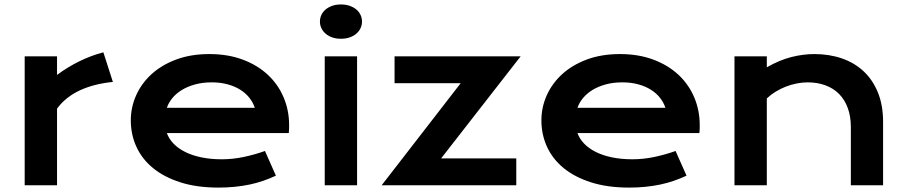

<svg xmlns="http://www.w3.org/2000/svg" viewBox="-20 -828 4053 858"><path d="M90.3 -576.2H234.9V-493.2Q282.7 -528.8 335.9 -554.7Q389.2 -580.6 441.9 -594.2L484.4 -461.9Q400.9 -453.6 337.6 -424.6Q274.4 -395.5 234.9 -342.8V0H90.3Z M564.5 -290Q564.5 -348.6 588.4 -402.1Q612.3 -455.6 657.2 -496.6Q702.1 -537.6 767.3 -562Q832.5 -586.4 915.5 -586.4Q998 -586.4 1064.2 -561.8Q1130.4 -537.1 1176.5 -494.1Q1222.7 -451.2 1247.3 -393.1Q1272 -335 1272 -268.6Q1272 -260.3 1271.7 -250.7Q1271.5 -241.2 1270.5 -233.4H725.6Q734.9 -207.5 755.6 -186Q776.4 -164.6 807.6 -148.9Q838.9 -133.3 879.9 -124.8Q920.9 -116.2 970.7 -116.2Q1020.5 -116.2 1069.8 -126.7Q1119.1 -137.2 1164.1 -153.3L1212.9 -43Q1184.6 -29.8 1155.5 -19.8Q1126.5 -9.8 1095 -3.2Q1063.5 3.4 1029.1 6.8Q994.6 10.3 956.5 10.3Q859.4 10.3 786.1 -13.2Q712.9 -36.6 663.6 -77.1Q614.3 -117.7 589.4 -172.4Q564.5 -227.1 564.5 -290ZM1118.7 -346.2Q1110.8 -370.1 1094.5 -390.9Q1078.1 -411.6 1053.7 -427Q1029.3 -442.4 997.1 -451.2Q964.8 -460 926.3 -460Q885.3 -460 851.6 -450.7Q817.9 -441.4 792.5 -425.8Q767.1 -410.2 750.2 -389.6Q733.4 -369.1 725.6 -346.2Z M1503.4 -654.8Q1481.9 -654.8 1464.6 -660.9Q1447.3 -667 1435.1 -677.5Q1422.9 -688 1416.3 -701.9Q1409.7 -715.8 1409.7 -731.4Q1409.7 -747.6 1416.3 -761.5Q1422.9 -775.4 1435.1 -785.6Q1447.3 -795.9 1464.6 -802Q1481.9 -808.1 1503.4 -808.1Q1525.4 -808.1 1542.7 -802Q1560.1 -795.9 1572.3 -785.6Q1584.5 -775.4 1591.1 -761.5Q1597.7 -747.6 1597.7 -731.4Q1597.7 -715.8 1591.1 -701.9Q1584.5 -688 1572.3 -677.5Q1560.1 -667 1542.7 -660.9Q1525.4 -654.8 1503.4 -654.8ZM1431.2 -576.2H1575.7V0H1431.2Z M2038.6 -456.1H1743.2V-576.2H2306.6L1951.2 -120.1H2287.1V0H1685.5Z M2399.4 -290Q2399.4 -348.6 2423.3 -402.1Q2447.3 -455.6 2492.2 -496.6Q2537.1 -537.6 2602.3 -562Q2667.5 -586.4 2750.5 -586.4Q2833 -586.4 2899.2 -561.8Q2965.3 -537.1 3011.5 -494.1Q3057.6 -451.2 3082.3 -393.1Q3106.9 -335 3106.9 -268.6Q3106.9 -260.3 3106.7 -250.7Q3106.4 -241.2 3105.5 -233.4H2560.5Q2569.8 -207.5 2590.6 -186Q2611.3 -164.6 2642.6 -148.9Q2673.8 -133.3 2714.8 -124.8Q2755.9 -116.2 2805.7 -116.2Q2855.5 -116.2 2904.8 -126.7Q2954.1 -137.2 2999 -153.3L3047.9 -43Q3019.5 -29.8 2990.5 -19.8Q2961.4 -9.8 2929.9 -3.2Q2898.4 3.4 2864 6.8Q2829.6 10.3 2791.5 10.3Q2694.3 10.3 2621.1 -13.2Q2547.9 -36.6 2498.5 -77.1Q2449.2 -117.7 2424.3 -172.4Q2399.4 -227.1 2399.4 -290ZM2953.6 -346.2Q2945.8 -370.1 2929.4 -390.9Q2913.1 -411.6 2888.7 -427Q2864.3 -442.4 2832 -451.2Q2799.8 -460 2761.2 -460Q2720.2 -460 2686.5 -450.7Q2652.8 -441.4 2627.4 -425.8Q2602.1 -410.2 2585.2 -389.6Q2568.4 -369.1 2560.5 -346.2Z M3262.2 -576.2H3406.7V-527.3Q3464.4 -560.1 3516.8 -573.2Q3569.3 -586.4 3619.6 -586.4Q3685.5 -586.4 3741.7 -567.1Q3797.9 -547.9 3838.9 -509.8Q3879.9 -471.7 3903.1 -414.8Q3926.3 -357.9 3926.3 -283.2V0H3782.2V-259.8Q3782.2 -307.1 3768.8 -344.5Q3755.4 -381.8 3730.2 -407.5Q3705.1 -433.1 3669.2 -446.5Q3633.3 -460 3588.9 -460Q3565.4 -460 3540.8 -455.1Q3516.1 -450.2 3492.4 -441.2Q3468.8 -432.1 3446.8 -418.7Q3424.8 -405.3 3406.7 -388.2V0H3262.2Z"/></svg>

Font: Krona One
Style: Regular
Weight: 400
Version: Version 1.003